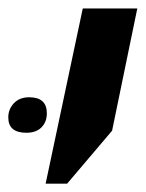

<svg xmlns="http://www.w3.org/2000/svg" viewBox="-70 -650 347 457"><path d="M38.6 -212.9 127 -629.9H256.8L196.8 -338.9L89.8 -212.9ZM-7.3 -334Q-50.3 -334 -50.3 -370.6Q-50.3 -390.1 -36.9 -404.3Q-23.4 -418.5 -0.5 -418.5Q41.5 -418.5 41.5 -380.4Q41.5 -359.9 28.8 -346.9Q16.1 -334 -7.3 -334Z"/></svg>

Font: Open Sans Condensed
Style: Bold Italic
Weight: 700
Width: 3
Italic angle: -12°
Designer: Monotype Design Team
Foundry: Monotype Imaging Inc.
Version: Version 3.003; ttfautohint (v1.8.4)